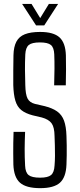

<svg xmlns="http://www.w3.org/2000/svg" viewBox="-20 -972 414 998"><path d="M189 6Q116 6 84 -22.2Q52 -50.5 49.5 -116.5Q49 -148 48.8 -174.2Q48.5 -200.5 49 -227.2Q49.5 -254 50.5 -286.5H110.5Q108.5 -240.5 108.2 -198.2Q108 -156 110.5 -111Q112 -75.5 128.8 -62Q145.5 -48.5 188.5 -48.5Q229 -48.5 245.2 -62Q261.5 -75.5 263.5 -111Q265.5 -134 265.8 -161.2Q266 -188.5 265.2 -215.5Q264.5 -242.5 263.5 -265.5Q263 -310.5 248.2 -331Q233.5 -351.5 197 -361.5L150 -372.5Q112 -382.5 90.5 -400Q69 -417.5 59.8 -448.8Q50.5 -480 49 -530Q48.5 -565 49 -604.8Q49.5 -644.5 50 -685Q51 -728.5 65 -755.2Q79 -782 109.2 -794Q139.5 -806 188.5 -806Q258 -806 289.2 -777.8Q320.5 -749.5 322.5 -684Q323.5 -650 323.2 -611.2Q323 -572.5 322 -528.5H261.5Q263 -577 263.2 -615.2Q263.5 -653.5 262 -689.5Q260.5 -725 244.5 -738.2Q228.5 -751.5 187.5 -751.5Q146 -751.5 129.8 -738.2Q113.5 -725 111.5 -689.5Q109.5 -648 109.8 -610.2Q110 -572.5 111.5 -530Q112.5 -481 123.2 -460Q134 -439 161.5 -432L207 -421.5Q251.5 -411 276.8 -393Q302 -375 313 -344.5Q324 -314 325.5 -265.5Q326.5 -242 326.8 -216.2Q327 -190.5 326.8 -164.8Q326.5 -139 325.5 -116.5Q323 -50.5 291.5 -22.2Q260 6 189 6ZM167.5 -840 95 -951.5H144L189 -878L234 -951.5H282L210 -840Z"/></svg>

Font: Big Shoulders Text Thin Light
Style: Regular
Weight: 300
Version: Version 2.002